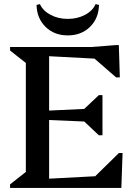

<svg xmlns="http://www.w3.org/2000/svg" viewBox="-20 -920 663 940"><path d="M29.3 0V-17.4L106.5 -78.2V-611.8L29.3 -672.6V-690H220.5V0ZM195.3 0V-43.9L535.4 -61.9V0ZM430.7 0V-42.1L562.1 -170.8H580.1L574.1 0ZM450.4 -322.6 187.9 -333.8V-377.2L450.4 -389.4ZM463.7 -257.9 380.4 -336.6V-375.4L463.7 -454.1H481.7V-257.9ZM535.4 -628.1 195.3 -646.1V-690H535.4ZM548.7 -541 428.2 -645.5V-690L549.1 -699.4H561.8L566.7 -541ZM311.8 -746.7Q245.6 -746.7 203.1 -788.4Q160.6 -830 158.9 -895.8L175.5 -899.9Q190.5 -866.8 227.9 -847.2Q265.3 -827.5 311.8 -827.5Q358.8 -827.5 396.1 -847.2Q433.4 -866.8 448.1 -899.9L464.7 -895.8Q463 -830 420.6 -788.4Q378.1 -746.7 311.8 -746.7Z"/></svg>

Font: Platypi Light
Style: Regular
Weight: 300
Designer: David Sargent
Foundry: Bolt Cutter Type
Version: Version 1.200